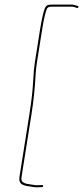

<svg xmlns="http://www.w3.org/2000/svg" viewBox="-20 -706 361 834"><path d="M309 -673.2C314.5 -670.7 318.2 -670.8 320.1 -673.7C321.9 -676.6 321.3 -678.7 318.2 -680C305.8 -683.7 298.5 -685.7 296.2 -686H204.2C198.8 -686 193.5 -685.3 188.3 -684C183.1 -682.7 178.6 -678 174.6 -670C167.5 -650 160.4 -618 153.4 -574L131.1 -433C128.2 -415 125.8 -387 123.8 -349C121.8 -311 116.4 -264.3 107.6 -209L64.5 63C62.4 76.5 65.1 86.5 72.8 93C80.3 98.2 92.9 101.9 110.5 104C116.1 104.7 121.3 105.5 126.1 106.5C131 107.5 136.3 107.8 142.2 107.5C148.1 107.2 154.6 107 161.6 107C164.9 107 166.8 105.5 167.3 102.5C167.7 99.5 166.3 98 163 98H156C151.3 98 146.6 98.2 141.9 98.5C137.2 98.8 132.6 98.5 128.1 97.5C123.5 96.5 115.8 95.3 104.7 93.9C93.6 92.5 85.1 89.5 79 85C73.7 81 71.8 73.7 73.5 63L116.6 -209C125.7 -266.3 131.7 -323 134.5 -379C135.5 -397.7 137.3 -415.7 140.1 -433L162.4 -574C167.2 -604.2 171.7 -627.4 175.9 -643.5C178.4 -653.2 181 -661.2 183.6 -667.5C186.3 -673.8 192.6 -677 202.7 -677H294.2C298.6 -677 303.5 -675.7 309 -673.2Z"/></svg>

Font: Proton
Style: LitExtIt
Weight: 500
Version: Version 1.017